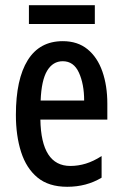

<svg xmlns="http://www.w3.org/2000/svg" viewBox="-20 -707 470 737"><path d="M221 -549Q278 -549 316 -518Q354 -487 373 -432.5Q392 -378 392 -309V-248H135Q138 -70 250 -70Q280 -70 309.5 -79Q339 -88 370 -108V-25Q312 10 238 10Q167 10 124 -25.5Q81 -61 61 -123.5Q41 -186 41 -266Q41 -403 86.5 -476Q132 -549 221 -549ZM221 -472Q183 -472 161 -435.5Q139 -399 136 -321H303Q303 -384 283 -428Q263 -472 221 -472ZM344 -687V-615H91V-687Z"/></svg>

Font: Noto Sans Thai ExtCond Med
Style: Regular
Weight: 500
Width: 2
Designer: Monotype Design Team
Foundry: Monotype Imaging Inc.
Version: Version 2.002; ttfautohint (v1.8.4.7-5d5b)